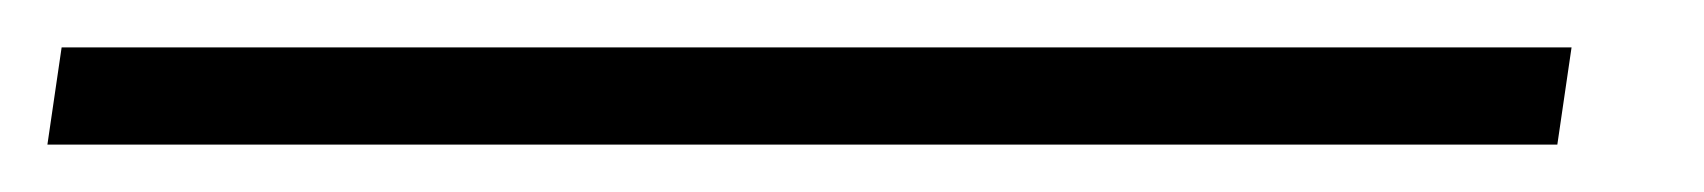

<svg xmlns="http://www.w3.org/2000/svg" viewBox="-63 71 719 81"><path d="M600 91 594 132H-43L-37 91Z"/></svg>

Font: Rasa Light
Style: Italic
Weight: 300
Italic angle: -7.10001°
Designer: Anna Giedrys (Yrsa+Rasa design), David Brezina (Yrsa art-direction, Rasa art-direction, design)
Foundry: Rosetta Type Foundry
Version: Version 2.004